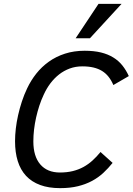

<svg xmlns="http://www.w3.org/2000/svg" viewBox="-20 -950 680 984"><path d="M557.1 -115.2Q535.2 -87.9 509.8 -64.2Q484.4 -40.5 452.4 -23.2Q420.4 -5.9 380.1 4.2Q339.8 14.2 288.1 14.2Q229 14.2 185.5 -2Q142.1 -18.1 113.5 -48.8Q85 -79.6 71 -124.3Q57.1 -168.9 57.1 -226.1Q57.1 -256.8 61 -290.8Q64.9 -324.7 72.8 -359.6Q80.6 -394.5 92 -429.4Q103.5 -464.4 119.1 -497.1Q138.2 -537.6 166 -572.8Q193.8 -607.9 230.5 -634Q267.1 -660.2 313 -675Q358.9 -689.9 414.1 -689.9Q460.9 -689.9 497.1 -681.2Q533.2 -672.4 560.5 -655.5Q587.9 -638.7 607.2 -614.5Q626.5 -590.3 640.1 -560.1L561 -514.2Q550.8 -538.1 536.6 -556.2Q522.5 -574.2 503.2 -586.2Q483.9 -598.1 459 -604Q434.1 -609.9 401.9 -609.9Q367.2 -609.9 337.4 -598.9Q307.6 -587.9 282.7 -568.4Q257.8 -548.8 238 -522.5Q218.3 -496.1 204.1 -464.8Q191.4 -438 181.6 -408.2Q171.9 -378.4 165 -347.7Q158.2 -316.9 154.5 -285.9Q150.9 -254.9 150.9 -225.1Q150.9 -148.9 186.5 -107.4Q222.2 -65.9 287.1 -65.9Q323.2 -65.9 353 -73.2Q382.8 -80.6 407.7 -94.2Q432.6 -107.9 454.1 -127.4Q475.6 -147 495.1 -170.9ZM440.9 -753.9H367.7L484.9 -930.2H603Z"/></svg>

Font: Lorenzo Sans
Style: Italic
Weight: 400
Italic angle: -12°
Foundry: Intel Corporation
Version: Version 1.00; ttfautohint (v1.5)